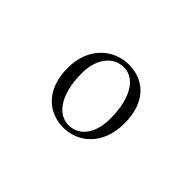

<svg xmlns="http://www.w3.org/2000/svg" viewBox="-75 -833 1150 1150"><g transform="rotate(45 500.0 -258.0)"><path d="M496 15C615 15 737 -75 737 -263C737 -439 640 -531 505 -531C385 -531 261 -438 261 -258C261 -70 373 15 496 15ZM506 -18C422 -18 343 -105 343 -295C343 -415 406 -498 496 -498C595 -498 657 -391 657 -221C657 -106 604 -18 506 -18Z"/></g></svg>

Font: Harano Aji Mincho TW
Style: Regular
Weight: 400
Foundry: Masamichi Hosoda
Version: HaranoAjiMinchoTW-Regular version 20230610;ttx 4.39.4